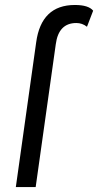

<svg xmlns="http://www.w3.org/2000/svg" viewBox="-20 -755 396 775"><path d="M126 -584Q146.5 -734.9 282.2 -734.9Q337.4 -734.9 356 -711.9L331.1 -647Q312 -662.1 288.1 -662.1Q216.3 -662.1 205.1 -576.2L124 0H43.9Z"/></svg>

Font: Human Sans
Style: Italic
Weight: 400
Italic angle: -8°
Designer: Tim Radville
Foundry: Continuum
Version: Version 1.000;FEAKit 1.0